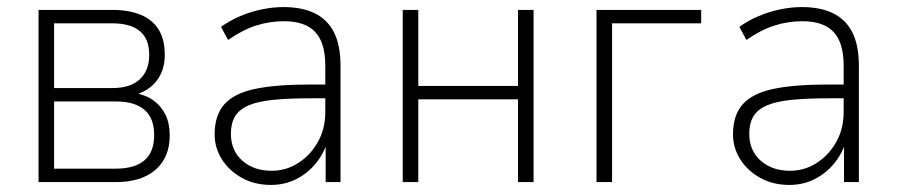

<svg xmlns="http://www.w3.org/2000/svg" viewBox="-20 -515 2536 543"><path d="M89 0V-487H297Q346 -487 379.5 -472.5Q413 -458 429.5 -430Q446 -402 446 -360Q446 -316 423 -286.5Q400 -257 359 -246L360 -252Q392 -247 414 -231Q436 -215 448 -190.5Q460 -166 460 -132Q460 -70 420 -35Q380 0 307 0ZM133 -38H307Q361 -38 388.5 -61.5Q416 -85 416 -133Q416 -181 388.5 -204.5Q361 -228 309 -228H133ZM133 -266H299Q348 -266 375 -290.5Q402 -315 402 -360Q402 -405 375.5 -427Q349 -449 298 -449H133Z M746 8Q700 8 664 -12Q628 -32 607.5 -64.5Q587 -97 587 -135Q587 -189 614.5 -220Q642 -251 701 -263.5Q760 -276 856 -276H910V-237H858Q795 -237 751.5 -232.5Q708 -228 682 -216.5Q656 -205 644.5 -185.5Q633 -166 633 -137Q633 -89 665.5 -60.5Q698 -32 748 -32Q789 -32 823.5 -54Q858 -76 879 -113.5Q900 -151 900 -198V-329Q900 -394 871.5 -424.5Q843 -455 783 -455Q742 -455 703.5 -442.5Q665 -430 625 -402L605 -439Q630 -457 659.5 -469.5Q689 -482 720.5 -488.5Q752 -495 782 -495Q834 -495 870 -477.5Q906 -460 924.5 -423.5Q943 -387 943 -329V0H901V-114H906Q895 -79 872 -51.5Q849 -24 817 -8Q785 8 746 8Z M1119 0V-487H1163V-272H1445V-487H1489V0H1445V-234H1163V0Z M1667 0V-487H1963V-449H1711V0Z M2212 8Q2166 8 2130 -12Q2094 -32 2073.5 -64.5Q2053 -97 2053 -135Q2053 -189 2080.5 -220Q2108 -251 2167 -263.5Q2226 -276 2322 -276H2376V-237H2324Q2261 -237 2217.5 -232.5Q2174 -228 2148 -216.5Q2122 -205 2110.5 -185.5Q2099 -166 2099 -137Q2099 -89 2131.5 -60.5Q2164 -32 2214 -32Q2255 -32 2289.5 -54Q2324 -76 2345 -113.5Q2366 -151 2366 -198V-329Q2366 -394 2337.5 -424.5Q2309 -455 2249 -455Q2208 -455 2169.5 -442.5Q2131 -430 2091 -402L2071 -439Q2096 -457 2125.5 -469.5Q2155 -482 2186.5 -488.5Q2218 -495 2248 -495Q2300 -495 2336 -477.5Q2372 -460 2390.5 -423.5Q2409 -387 2409 -329V0H2367V-114H2372Q2361 -79 2338 -51.5Q2315 -24 2283 -8Q2251 8 2212 8Z"/></svg>

Font: Nunito Sans 10pt SemiCondensed ExtraLight
Style: Regular
Weight: 250
Width: 4
Designer: Vernon Adams
Foundry: Vernon Adams
Version: Version 3.101;gftools[0.9.27]